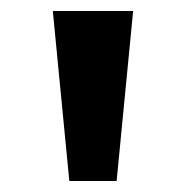

<svg xmlns="http://www.w3.org/2000/svg" viewBox="-20 -715 345 349"><path d="M76 -695H222L192 -386H106Z"/></svg>

Font: Coval
Style: Heavy
Weight: 900
Foundry: Context Ltd
Version: Version 001.000